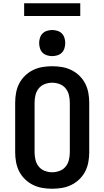

<svg xmlns="http://www.w3.org/2000/svg" viewBox="-20 -1149 640 1177"><path d="M300 8Q270 8 240 3Q210 -2 182.5 -15.5Q155 -29 133 -50.5Q111 -72 97.5 -98.5Q84 -125 78.5 -155Q73 -185 73 -215V-520Q73 -550 78.5 -580Q84 -610 97.5 -636.5Q111 -663 133 -684.5Q155 -706 182.5 -719.5Q210 -733 240 -738Q270 -743 300 -743Q330 -743 360 -738Q390 -733 417.5 -719.5Q445 -706 467 -684.5Q489 -663 502.5 -636.5Q516 -610 521.5 -580Q527 -550 527 -520V-215Q527 -185 521.5 -155Q516 -125 502.5 -98.5Q489 -72 467 -50.5Q445 -29 417.5 -15.5Q390 -2 360 3Q330 8 300 8ZM300 -93Q323 -93 345.5 -101.5Q368 -110 382.5 -128Q397 -146 402.5 -169Q408 -192 408 -215V-520Q408 -543 402.5 -566Q397 -589 382.5 -607Q368 -625 345.5 -633.5Q323 -642 300 -642Q277 -642 254.5 -633.5Q232 -625 217.5 -607Q203 -589 197.5 -566Q192 -543 192 -520V-215Q192 -192 197.5 -169Q203 -146 217.5 -128Q232 -110 254.5 -101.5Q277 -93 300 -93ZM300 -805Q284 -805 268 -810Q252 -815 241 -826Q230 -837 225 -853Q220 -869 220 -885Q220 -901 225 -917Q230 -933 241 -944Q252 -955 268 -960Q284 -965 300 -965Q316 -965 332 -960Q348 -955 359 -944Q370 -933 375 -917Q380 -901 380 -885Q380 -869 375 -853Q370 -837 359 -826Q348 -815 332 -810Q316 -805 300 -805ZM128 -1051V-1129H472V-1051Z"/></svg>

Font: Iosevka Fixed Extended
Style: Bold
Weight: 700
Width: 7
Monospace: yes
Designer: Belleve Invis
Foundry: Belleve Invis
Version: Version 24.1.1; ttfautohint (v1.8.4)